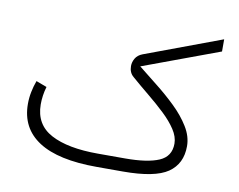

<svg xmlns="http://www.w3.org/2000/svg" viewBox="-73 -750 1057 848"><g transform="rotate(10 455.5 -326.5)"><path d="M527.3 -58.6Q627 -58.6 678.7 -80.8Q730.5 -103 730.5 -160.6Q730.5 -191.4 709.5 -223.4Q688.5 -255.4 654.5 -287.6Q620.6 -319.8 580.3 -352.8Q540 -385.7 502 -418.9Q481.9 -435.5 481.9 -465.3Q481.9 -482.9 491.7 -499.8Q501.5 -516.6 523.4 -524.9L866.7 -652.8V-598.1L522.5 -470.7Q560.5 -439.9 606.2 -404.1Q651.9 -368.2 693.1 -328.4Q734.4 -288.6 760.7 -245.8Q787.1 -203.1 787.1 -159.2Q787.1 -80.1 728.8 -40Q670.4 0 527.8 0H410.2Q236.8 0 149.7 -56.4Q62.5 -112.8 62.5 -221.7Q62.5 -249 67.9 -275.6Q73.2 -302.2 82.5 -327.1L130.4 -309.1Q118.7 -269.5 118.7 -229Q119.1 -138.7 194.6 -98.6Q270 -58.6 405.3 -58.6Z"/></g></svg>

Font: Vazir Thin FD
Style: Thin-FD
Weight: 100
Designer: Saber Rastikerdar
Foundry: Saber Rastikerdar
Version: Version 30.0.0